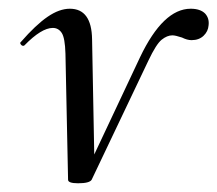

<svg xmlns="http://www.w3.org/2000/svg" viewBox="-20 -415 498 440"><path d="M450 -384Q460 -373 458 -357Q457 -343 446.5 -333Q436 -323 419 -323Q409 -323 397 -329Q382 -334 375 -334Q363 -334 350.5 -324Q338 -314 320 -276L190 -3Q185 5 159 5Q136 5 136 -3L130 -292Q129 -328 121.5 -339.5Q114 -351 101 -351Q75 -351 36 -311Q35 -310 33 -310Q30 -310 27.5 -313.5Q25 -317 28 -319Q62 -358 89 -376.5Q116 -395 140 -395Q190 -395 191 -325L196 -61L301 -284Q354 -395 417 -395Q439 -395 450 -384Z"/></svg>

Font: CormorantInfant-MediumItalic
Style: Italic
Weight: 500
Italic angle: -10°
Designer: Christian Thalmann (Catharsis Fonts)
Foundry: Catharsis Fonts
Version: Version 3.303